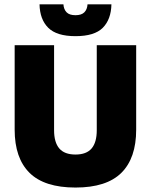

<svg xmlns="http://www.w3.org/2000/svg" viewBox="-20 -847 694 884"><path d="M327.5 16.5Q184.5 16.5 116 -51.2Q47.5 -119 47.5 -250V-639H229V-247.5Q229 -191.5 253 -163.5Q277 -135.5 327.5 -135.5Q378 -135.5 401.8 -163.5Q425.5 -191.5 425.5 -247.5V-639H607V-250Q607 -119 538.8 -51.2Q470.5 16.5 327.5 16.5ZM327.5 -680.5Q241 -680.5 202.2 -719Q163.5 -757.5 162 -827H272Q273.5 -804 286.5 -790.5Q299.5 -777 327.5 -777Q355 -777 368.2 -790.2Q381.5 -803.5 383 -827H493Q491.5 -757.5 453.2 -719Q415 -680.5 327.5 -680.5Z"/></svg>

Font: Anek Latin ExtraBold
Style: Regular
Weight: 800
Designer: Yesha Goshar
Foundry: Ek Type
Version: Version 1.003